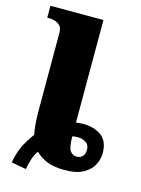

<svg xmlns="http://www.w3.org/2000/svg" viewBox="-122 -830 702 955"><g transform="rotate(15 228.5 -352.0)"><path d="M32 42Q39 -2 55.5 -39Q72 -76 104 -119Q94 -168 94 -244V-643Q94 -668 81.5 -679.5Q69 -691 54 -695Q39 -699 31 -699H16V-760H289V-232Q294 -233 304.5 -234Q315 -235 325 -235Q382 -235 419.5 -208Q457 -181 457 -118Q457 -90 442.5 -60Q428 -30 392 -9.5Q356 11 293 11Q238 11 202 -4.5Q166 -20 144 -43Q128 -21 119.5 7.5Q111 36 108 56ZM336 -69Q353 -69 365 -80.5Q377 -92 377 -115Q377 -141 358.5 -152.5Q340 -164 317 -164Q309 -164 300.5 -163Q292 -162 289 -161Q289 -106 301.5 -87.5Q314 -69 336 -69Z"/></g></svg>

Font: Noto Serif Black
Style: Regular
Weight: 900
Designer: Monotype Design Team
Foundry: Monotype Imaging Inc.
Version: Version 2.014; ttfautohint (v1.8.4.7-5d5b)